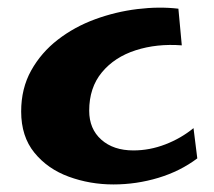

<svg xmlns="http://www.w3.org/2000/svg" viewBox="-20 -482 567 508"><path d="M280 6Q218 6 162 -14.5Q106 -35 71 -78Q36 -121 36 -187Q36 -248 62.5 -295.5Q89 -343 133 -377Q177 -411 231.5 -431Q286 -451 343.5 -458Q401 -465 452 -459L461 -362Q395 -367 339 -349Q283 -331 249.5 -290.5Q216 -250 216 -189Q216 -141 248 -112.5Q280 -84 333 -84Q376 -84 417.5 -100Q459 -116 492 -143L502 -63Q457 -29 399 -11.5Q341 6 280 6Z"/></svg>

Font: Marhey SemiBold
Style: Regular
Weight: 600
Designer: Nur Syamsi & Bustanul Arifin
Foundry: Namelatype
Version: Version 1.000; ttfautohint (v1.8.4.7-5d5b)